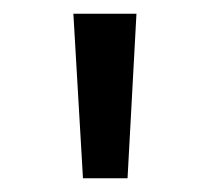

<svg xmlns="http://www.w3.org/2000/svg" viewBox="-20 -765 307 280"><path d="M87 -745H179L166 -505H101Z"/></svg>

Font: BLUETTI 2.0 Normal
Style: Normal
Weight: 400
Designer: Stijn de Vries
Foundry: tokotype
Version: Version 2.005;October 31, 2023;FontCreator 14.0.0.2814 64-bi